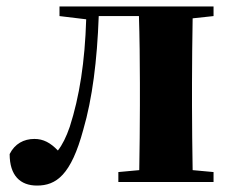

<svg xmlns="http://www.w3.org/2000/svg" viewBox="-20 -566 718 597"><path d="M644 -516V-546H165V-516L248 -506C244 -374 227 -265 197 -172C186 -140 174 -116 160 -98C137 -122 115 -134 87 -134C54 -134 26 -119 10 -87C10 -20 43 11 95 11C155 11 201 -22 239 -163C267 -259 282 -377 287 -516H412C414 -458 415 -366 415 -308V-238C415 -182 414 -95 413 -37L348 -31V0H644V-31L579 -37C578 -95 577 -182 577 -238V-308C577 -364 578 -451 579 -509Z"/></svg>

Font: Noto Serif KR Black
Style: Regular
Weight: 900
Version: Version 1.001;PS 1.001;hotconv 16.6.54;makeotf.lib2.5.65590